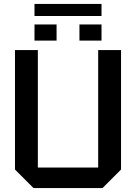

<svg xmlns="http://www.w3.org/2000/svg" viewBox="-20 -954 690 974"><path d="M56 -94V-700H172V-104H478V-700H594V-94L500 0H150ZM155 -748V-830H267V-748ZM383 -748V-830H495V-748ZM155 -873V-934H495V-873Z"/></svg>

Font: Tektur Medium
Style: Regular
Weight: 500
Designer: Adam Jagosz
Foundry: Adam Jagosz
Version: Version 1.005;gftools[0.9.30]